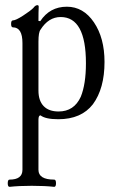

<svg xmlns="http://www.w3.org/2000/svg" viewBox="-20 -451 451 744"><path d="M17 273Q10 273 10 259Q10 245 17 245Q67 245 67 207V-284Q67 -345 30 -345Q23 -345 23 -358.5Q23 -372 30 -372Q41 -372 69.5 -390.5Q98 -409 109 -420Q117 -431 125 -431Q130 -431 130 -425Q129 -407 129 -370L136 -369Q173 -425 239 -425Q303 -425 344 -364.5Q385 -304 385 -211Q385 -108 340 -47Q295 11 206 11Q156 11 137 -4Q129 -4 129 13V207Q129 245 190 245Q197 245 197 259Q197 273 190 273Q154 269 103 269Q54 269 17 273ZM207 -19Q267 -19 293 -76Q313 -125 313 -206Q313 -385 215 -385Q168 -385 137 -336Q129 -326 129 -290V-100Q129 -61 149 -40Q169 -19 207 -19Z"/></svg>

Font: Junicode Cond Light
Style: Regular
Weight: 300
Width: 3
Designer: Peter S. Baker
Version: Version 2.201